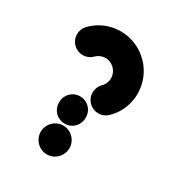

<svg xmlns="http://www.w3.org/2000/svg" viewBox="-132 -606 642 694"><g transform="rotate(30 189.5 -259.5)"><path d="M103.3 -60.4Q103.3 -76.3 111.5 -90.2Q119.6 -104.1 133.3 -112.2Q147 -120.4 163.3 -120.4Q179.6 -120.4 193.3 -112.2Q207 -104.1 215.2 -90.2Q223.3 -76.3 223.3 -60.4Q223.3 -44.1 215.2 -30.2Q207 -16.3 193.3 -8.1Q179.6 0 163.3 0Q147 0 133.3 -8.1Q119.6 -16.3 111.5 -30.2Q103.3 -44.1 103.3 -60.4ZM163.3 -242.2Q178.5 -242.2 191.3 -234.8Q204.1 -227.4 211.5 -214.6Q218.9 -201.9 218.9 -186.7V-184.1Q218.9 -168.9 211.5 -156.1Q204.1 -143.3 191.3 -135.9Q178.5 -128.5 163.3 -128.5Q148.1 -128.5 135.4 -135.9Q122.6 -143.3 115.2 -156.1Q107.8 -168.9 107.8 -184.1V-186.7Q107.8 -201.9 115.2 -214.6Q122.6 -227.4 135.4 -234.8Q148.1 -242.2 163.3 -242.2ZM96.3 -375.9Q81.1 -375.9 68.3 -383.3Q55.6 -390.7 48.1 -403.5Q40.7 -416.3 40.7 -431.5Q40.7 -442.6 45 -452.8Q49.3 -463 57 -470.7Q88.9 -502.6 131.1 -513.7Q173.3 -524.8 215.7 -513.5Q258.1 -502.2 290 -470.4Q321.5 -438.5 332.6 -396.1Q343.7 -353.7 332.6 -311.5Q321.5 -269.3 289.6 -237.8Q281.9 -230 271.7 -225.7Q261.5 -221.5 250.4 -221.5Q235.2 -221.5 222.4 -228.9Q209.6 -236.3 202.2 -249.1Q194.8 -261.9 194.8 -277Q194.8 -288.1 199.1 -298.3Q203.3 -308.5 211.1 -316.3Q221.5 -326.7 225.2 -340.4Q228.9 -354.1 225.2 -367.8Q221.5 -381.5 211.1 -392.2Q200.7 -402.6 187 -406.3Q173.3 -410 159.6 -406.3Q145.9 -402.6 135.6 -392.2Q127.8 -384.4 117.6 -380.2Q107.4 -375.9 96.3 -375.9Z"/></g></svg>

Font: 26F Galaxy Sans
Style: Regular
Weight: 400
Designer: C₂₉H₂₅N₃O₅
Version: Version 1.100;FEAKit 1.0